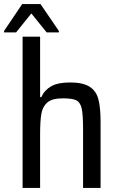

<svg xmlns="http://www.w3.org/2000/svg" viewBox="-39 -923 586 943"><path d="M72 -743H158V-446H164Q179 -480 212 -499Q245 -518 305 -518Q368 -518 400.5 -497.5Q433 -477 444 -436.5Q455 -396 455 -323V0H369V-289Q369 -361 362 -391Q355 -421 335.5 -430.5Q316 -440 269 -440Q218 -440 194.5 -420.5Q171 -401 164.5 -366Q158 -331 158 -265V0H72ZM-19 -764V-771L70 -903H160L250 -771V-764H190L115 -857L40 -764Z"/></svg>

Font: Saira Semi Condensed
Style: Regular
Weight: 400
Width: 4
Designer: Hector Gatti with collaboration of the Omnibus-Type team
Foundry: Omnibus-Type
Version: Version 1.001; ttfautohint (v1.8)